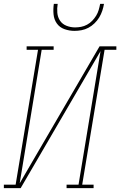

<svg xmlns="http://www.w3.org/2000/svg" viewBox="-57 -975 623 995"><path d="M-37 0V-18H24L140 -717H81V-735H221V-717H159L45 -25L459 -735H546V-717H485L369 -18H428V0H288V-18H350L464 -710L50 0ZM329 -815Q302 -815 277 -824Q252 -833 237.5 -853.5Q223 -874 220.5 -901Q218 -928 222 -955H242Q238 -932 240 -909Q242 -886 254 -868Q266 -850 287.5 -841.5Q309 -833 332 -833Q348 -833 363.5 -836Q379 -839 394 -847Q409 -855 421 -867.5Q433 -880 441.5 -894Q450 -908 454.5 -923.5Q459 -939 462 -955H482Q479 -937 473 -919Q467 -901 457 -884.5Q447 -868 432.5 -854Q418 -840 401 -831Q384 -822 365.5 -818.5Q347 -815 329 -815Z"/></svg>

Font: Iosevka Curly Slab ThObl
Style: Regular
Weight: 100
Italic angle: -9°
Monospace: yes
Designer: Belleve Invis
Foundry: Belleve Invis
Version: Version 11.0.0; ttfautohint (v1.8.3)